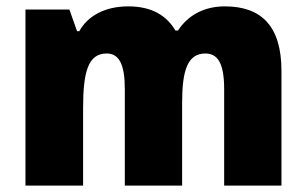

<svg xmlns="http://www.w3.org/2000/svg" viewBox="-20 -583 963 603"><path d="M686 -563C621 -563 570 -535 539 -487H531C504 -533 458 -563 383 -563C308 -563 255 -532 229 -485H222L198 -553H60V0H241V-244C241 -358 257 -415 315 -415C354 -415 372 -381 372 -303V0H552V-260C552 -362 569 -415 625 -415C664 -415 684 -384 684 -303V0H864V-360C864 -500 802 -563 686 -563Z"/></svg>

Font: Noto Sans Kannada SemiCondensed Black
Style: Regular
Weight: 900
Width: 4
Designer: Jelle Bosma - Monotype Design Team
Foundry: Monotype Imaging Inc.
Version: Version 2.005